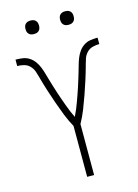

<svg xmlns="http://www.w3.org/2000/svg" viewBox="-136 -997 771 1071"><g transform="rotate(-15 250.0 -462.0)"><path d="M230 0V-294Q210 -330 195 -368Q180 -406 166.5 -444.5Q153 -483 140.5 -522Q128 -561 117 -601V-602Q112 -621 105.5 -640Q99 -659 85 -673.5Q71 -688 51.5 -693Q32 -698 13 -698V-735Q33 -735 54 -732Q75 -729 92.5 -717.5Q110 -706 122 -689Q134 -672 141.5 -653Q149 -634 154.5 -614Q160 -594 166 -574Q172 -554 178 -534.5Q184 -515 190.5 -495Q197 -475 204 -455.5Q211 -436 218 -416.5Q225 -397 233 -378Q241 -359 250 -341Q259 -359 267 -378Q275 -397 282 -416.5Q289 -436 296 -455.5Q303 -475 309.5 -495Q316 -515 322 -534.5Q328 -554 334 -574Q340 -594 345.5 -614Q351 -634 358.5 -653Q366 -672 378 -689Q390 -706 407.5 -717.5Q425 -729 446 -732Q467 -735 487 -735V-698Q468 -698 448.5 -693Q429 -688 415 -673.5Q401 -659 394.5 -640Q388 -621 383 -602V-601Q372 -561 359.5 -522Q347 -483 333.5 -444.5Q320 -406 305 -368Q290 -330 270 -294V0ZM350 -846Q342 -846 334.5 -848Q327 -850 321 -856Q315 -862 313 -869.5Q311 -877 311 -885Q311 -893 313 -900.5Q315 -908 321 -914Q327 -920 334.5 -922Q342 -924 350 -924Q358 -924 365.5 -922Q373 -920 379 -914Q385 -908 387 -900.5Q389 -893 389 -885Q389 -877 387 -869.5Q385 -862 379 -856Q373 -850 365.5 -848Q358 -846 350 -846ZM150 -846Q142 -846 134.5 -848Q127 -850 121 -856Q115 -862 113 -869.5Q111 -877 111 -885Q111 -893 113 -900.5Q115 -908 121 -914Q127 -920 134.5 -922Q142 -924 150 -924Q158 -924 165.5 -922Q173 -920 179 -914Q185 -908 187 -900.5Q189 -893 189 -885Q189 -877 187 -869.5Q185 -862 179 -856Q173 -850 165.5 -848Q158 -846 150 -846Z"/></g></svg>

Font: Zed Sans Extralight
Style: Regular
Weight: 200
Designer: Belleve Invis
Foundry: Belleve Invis
Version: Version 1.0.0; ttfautohint (v1.8.4)